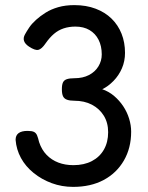

<svg xmlns="http://www.w3.org/2000/svg" viewBox="-20 -717 577 751"><path d="M266 14Q222 14 182.5 -0.5Q143 -15 111.5 -40.5Q80 -66 62 -99Q44 -132 41 -170Q41 -205 88 -205Q105 -205 113 -201Q121 -197 125 -187.5Q129 -178 133 -161Q143 -131 162.5 -111Q182 -91 208.5 -81Q235 -71 267 -71Q309 -71 339.5 -87Q370 -103 386.5 -132Q403 -161 403 -200Q403 -237 386 -264.5Q369 -292 339.5 -307.5Q310 -323 270 -323Q253 -323 242 -327Q231 -331 226.5 -340.5Q222 -350 222 -368Q222 -386 226.5 -395Q231 -404 242 -407.5Q253 -411 271 -411Q304 -411 328 -423.5Q352 -436 365 -457.5Q378 -479 378 -504Q378 -537 365.5 -561.5Q353 -586 330 -599.5Q307 -613 275 -613Q250 -613 229 -606Q208 -599 191 -584.5Q174 -570 158 -547Q143 -525 130 -522Q117 -519 93 -535Q78 -545 74 -557Q70 -569 78 -583Q84 -594 94 -609Q104 -624 120.5 -639Q137 -654 158.5 -667.5Q180 -681 208 -689Q236 -697 271 -697Q317 -697 354 -683Q391 -669 416.5 -644Q442 -619 455.5 -585Q469 -551 469 -510Q469 -478 457 -450Q445 -422 424 -400.5Q403 -379 380 -368Q406 -359 426.5 -341.5Q447 -324 462 -301.5Q477 -279 485 -253Q493 -227 493 -202Q493 -138 464.5 -89Q436 -40 385.5 -13Q335 14 266 14Z"/></svg>

Font: Fredoka SemiCondensed
Style: Regular
Weight: 400
Width: 4
Designer: Ben Nathan
Foundry: Milena B. Brandão, Ben Nathan
Version: Version 2.001